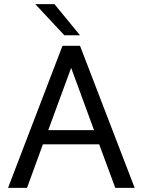

<svg xmlns="http://www.w3.org/2000/svg" viewBox="-20 -911 692 931"><path d="M19 0ZM461 -211H188L111 0H19L283 -689H368L633 0H539ZM436 -280 325 -582 214 -280ZM151 -891H244L368 -740H292Z"/></svg>

Font: Martel Sans
Style: Regular
Weight: 400
Designer: Dan Reynolds and Mathieu Réguer
Foundry: Dan Reynolds and Mathieu Réguer
Version: Version 1.002; ttfautohint (v1.1) -l 5 -r 5 -G 72 -x 0 -D la